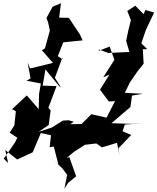

<svg xmlns="http://www.w3.org/2000/svg" viewBox="-20 -907 963 1175"><path d="M705 0 783 -81 730 -104 744 -145 856 -152 789 -149 662 -153 778 -252 788 -322 854 -333 744 -339 775 -403 822 -471 859 -517 854 -606H881L845 -642L872 -722L923 -830L870 -846L859 -820L808 -872L759 -840L781 -784L764 -715L752 -656L772 -589L643 -583L585 -604V-596L651 -622L680 -541L612 -434L650 -451L592 -358L646 -286L684 -288L632 -187L539 -208L479 -148L410 -147L431 -162L400 -171L365 -169L298 -127L216 -100L278 -142L290 -231L276 -247L326 -380L241 -383L258 -482L342 -380L353 -372L316 -431L361 -553L364 -544L334 -563L367 -648L397 -651L486 -660L468 -698L401 -798L342 -799L353 -887L302 -866L264 -796L274 -772L285 -720L255 -611L236 -600L304 -522L164 -488L149 -524L167 -427L142 -413L230 -396L219 -332L217 -239L144 -323L54 -239L77 -226L68 -140L39 -95L86 -64L71 -34L3 64L30 91L12 11L85 69L180 25L230 -93L292 -79L284 -6L309 -10L338 102L305 69L362 124L391 163L374 248L397 212L446 172L404 54L386 61L433 22L500 -21L570 -29L604 -5L696 -33L711 42Z"/></svg>

Font: Hussar Lance
Style: Italic
Weight: 700
Foundry: Cannot Into Space Fonts, PlusOne Fonts
Version: Version 2.27